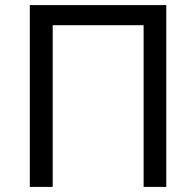

<svg xmlns="http://www.w3.org/2000/svg" viewBox="-20 -734 771 754"><path d="M97 0V-714H633V0H544V-635H187V0Z"/></svg>

Font: Noto Sans
Style: Regular
Weight: 400
Designer: Monotype Design Team
Foundry: Monotype Imaging Inc.
Version: Version 1.902